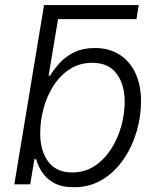

<svg xmlns="http://www.w3.org/2000/svg" viewBox="-20 -748 643 779"><path d="M183.6 -670.4 158.7 -727.5H543L533.7 -670.4ZM280.3 11.7Q230 11.7 198.7 -5.9Q167.5 -23.4 150.6 -49.8Q133.8 -76.2 126.5 -102.1H119.6L102.5 0H38.1L158.7 -727.5H225.1L177.2 -440.9H183.1Q198.7 -466.8 222.4 -492.7Q246.1 -518.6 281 -535.9Q315.9 -553.2 364.7 -553.2Q422.9 -553.2 464.8 -526.4Q506.8 -499.5 529.5 -451.2Q552.2 -402.8 552.2 -336.4Q552.2 -273.9 533.7 -212.2Q515.1 -150.4 480 -99.9Q444.8 -49.3 394.5 -18.8Q344.2 11.7 280.3 11.7ZM272.5 -48.3Q323.7 -48.3 363.3 -74.2Q402.8 -100.1 430.2 -142.3Q457.5 -184.6 471.7 -235.1Q485.8 -285.6 485.8 -335Q485.8 -404.8 453.1 -449Q420.4 -493.2 354.5 -493.2Q303.2 -493.2 263.7 -467.8Q224.1 -442.4 197.3 -400.6Q170.4 -358.9 156.7 -308.1Q143.1 -257.3 143.1 -207Q143.1 -135.7 175.8 -92Q208.5 -48.3 272.5 -48.3Z"/></svg>

Font: Inter Light
Style: Italic
Weight: 300
Italic angle: -9.3988°
Designer: Rasmus Andersson
Foundry: rsms
Version: Version 4.001;git-66647c0bb